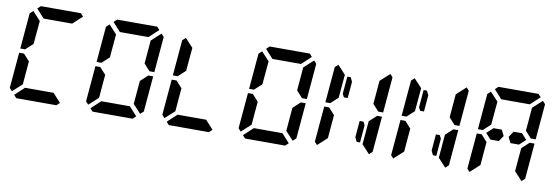

<svg xmlns="http://www.w3.org/2000/svg" viewBox="-67 -1512 5845 2023"><g transform="rotate(10 2856.0 -500.0)"><path d="M156 -526 153 -523H101L134 -905L168 -936L253 -844L240 -698L232 -608L231 -595ZM205 -302 193 -156 92 -64 64 -95 97 -477H149L158 -467L214 -405L213 -392ZM204 -969 237 -1000H390H514H666L694 -969L594 -876H587H534H503H379H348H295H288ZM612 -31 579 0H426H302H150L122 -31L222 -124H528Z M972 -526 969 -523H917L950 -905L984 -936L1069 -844L1056 -698L1048 -608L1047 -595ZM1401 -405 1479 -477H1531L1498 -95L1464 -64L1379 -156L1381 -170L1392 -302L1400 -392ZM1021 -302 1009 -156 908 -64 880 -95 913 -477H965L974 -467L1030 -405L1029 -392ZM1020 -969 1053 -1000H1206H1330H1482L1510 -969L1410 -876H1403H1350H1319H1195H1164H1111H1104ZM1428 -31 1395 0H1242H1118H966L938 -31L1038 -124H1344ZM1540 -936 1568 -905 1535 -523H1483L1474 -533L1418 -595L1419 -608L1427 -698L1438 -830L1439 -844Z M1788 -526 1785 -523H1733L1766 -905L1800 -936L1885 -844L1872 -698L1864 -608L1863 -595ZM1837 -302 1825 -156 1724 -64 1696 -95 1729 -477H1781L1790 -467L1846 -405L1845 -392ZM2244 -31 2211 0H2058H1934H1782L1754 -31L1854 -124H2160Z M2604 -526 2601 -523H2549L2582 -905L2616 -936L2701 -844L2688 -698L2680 -608L2679 -595ZM3033 -405 3111 -477H3163L3130 -95L3096 -64L3011 -156L3013 -170L3024 -302L3032 -392ZM2653 -302 2641 -156 2540 -64 2512 -95 2545 -477H2597L2606 -467L2662 -405L2661 -392ZM2652 -969 2685 -1000H2838H2962H3114L3142 -969L3042 -876H3035H2982H2951H2827H2796H2743H2736ZM3060 -31 3027 0H2874H2750H2598L2570 -31L2670 -124H2976ZM3172 -936 3200 -905 3167 -523H3115L3106 -533L3050 -595L3051 -608L3059 -698L3070 -830L3071 -844Z M3814 -356 3798 -170H3762L3740 -216L3755 -392H3796ZM3420 -526 3417 -523H3365L3398 -905L3432 -936L3517 -844L3504 -698L3496 -608L3495 -595ZM3849 -405 3927 -477H3979L3946 -95L3912 -64L3827 -156L3829 -170L3840 -302L3848 -392ZM3469 -302 3457 -156 3356 -64 3328 -95 3361 -477H3413L3422 -467L3478 -405L3477 -392ZM3988 -936 4016 -905 3983 -523H3931L3922 -533L3866 -595L3867 -608L3875 -698L3886 -830L3887 -844ZM3530 -644 3546 -830H3582L3604 -784L3589 -608H3548Z M4630 -356 4614 -170H4578L4556 -216L4571 -392H4612ZM4236 -526 4233 -523H4181L4214 -905L4248 -936L4333 -844L4320 -698L4312 -608L4311 -595ZM4665 -405 4743 -477H4795L4762 -95L4728 -64L4643 -156L4645 -170L4656 -302L4664 -392ZM4285 -302 4273 -156 4172 -64 4144 -95 4177 -477H4229L4238 -467L4294 -405L4293 -392ZM4804 -936 4832 -905 4799 -523H4747L4738 -533L4682 -595L4683 -608L4691 -698L4702 -830L4703 -844ZM4346 -644 4362 -830H4398L4420 -784L4405 -608H4364Z M5462 -562 5518 -500 5451 -438H5391H5360L5330 -499L5372 -562H5402H5416ZM5052 -526 5049 -523H4997L5030 -905L5064 -936L5149 -844L5136 -698L5128 -608L5127 -595ZM5481 -405 5559 -477H5611L5578 -95L5544 -64L5459 -156L5461 -170L5472 -302L5480 -392ZM5101 -302 5089 -156 4988 -64 4960 -95 4993 -477H5045L5054 -467L5110 -405L5109 -392ZM5100 -969 5133 -1000H5286H5410H5562L5590 -969L5490 -876H5483H5430H5399H5275H5244H5191H5184ZM5620 -936 5648 -905 5615 -523H5563L5554 -533L5498 -595L5499 -608L5507 -698L5518 -830L5519 -844ZM5246 -562 5277 -499 5236 -438H5206H5146L5090 -500L5157 -562H5202H5217Z"/></g></svg>

Font: DSEG14 Classic Mini
Style: Bold Italic
Weight: 700
Italic angle: -5°
Designer: Keshikan(Twitter:@keshinomi_88pro)
Version: Version 0.46